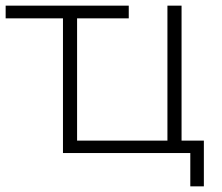

<svg xmlns="http://www.w3.org/2000/svg" viewBox="-20 -542 786 680"><path d="M702 -44V118H654V0H203V-477H0V-522H436V-477H253V-44H573V-522H623V-44Z"/></svg>

Font: Hilab Light
Style: Regular
Weight: 300
Designer: Cristianderson Lima
Foundry: Cristianderson
Version: Version 1.0